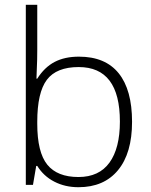

<svg xmlns="http://www.w3.org/2000/svg" viewBox="-20 -780 635 810"><path d="M313 -541Q424.3 -541 480.7 -470.9Q537.1 -400.9 537.1 -266.1Q537.1 -133.8 477.8 -62Q418.5 9.8 311 9.8Q254.4 9.8 209 -13.7Q163.6 -37.1 137.2 -80.1H132.8L119.1 0H88.9V-759.8H137.2V-568.8Q137.2 -525.9 135.3 -489.7L133.8 -448.2H137.2Q167.5 -496.1 210.2 -518.6Q252.9 -541 313 -541ZM312 -497.1Q218.3 -497.1 177.7 -443.4Q137.2 -389.6 137.2 -266.1V-257.8Q137.2 -137.7 179.4 -85.4Q221.7 -33.2 311 -33.2Q397.9 -33.2 441.9 -94Q485.8 -154.8 485.8 -267.1Q485.8 -497.1 312 -497.1Z"/></svg>

Font: Zoram GWeb Light
Style: Regular
Weight: 300
Foundry: Ascender Corporation
Version: Version 1.000